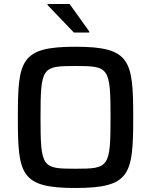

<svg xmlns="http://www.w3.org/2000/svg" viewBox="-20 -929 753 957"><path d="M217 -904 348 -767H425V-772L327 -909H217ZM356 8C630 8 644 -59 644 -344C644 -629 630 -696 356 -696C82 -696 69 -629 69 -344C69 -59 82 8 356 8ZM356 -88C190 -88 182 -93 182 -344C182 -595 190 -600 356 -600C522 -600 531 -595 531 -344C531 -93 522 -88 356 -88Z"/></svg>

Font: Saira UNSAM Medium
Style: Regular
Weight: 500
Designer: Hector Gatti with collaboration of the Omnibus-Type team
Foundry: Omnibus-Type
Version: Version 0.072;PS 000.072;hotconv 1.0.88;makeotf.lib2.5.64775